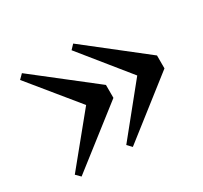

<svg xmlns="http://www.w3.org/2000/svg" viewBox="-107 -670 818 772"><g transform="rotate(-30 302.0 -284.0)"><path d="M308 -524 576 -314V-254L308 -44L289 -64L496 -320V-248L289 -504ZM70 -524 339 -314V-254L70 -44L50 -64L259 -320V-248L50 -504Z"/></g></svg>

Font: Noto Serif TC ExtraLight ExtraBold
Style: Regular
Weight: 800
Version: Version 2.002-H1;hotconv 1.1.0;makeotfexe 2.6.0